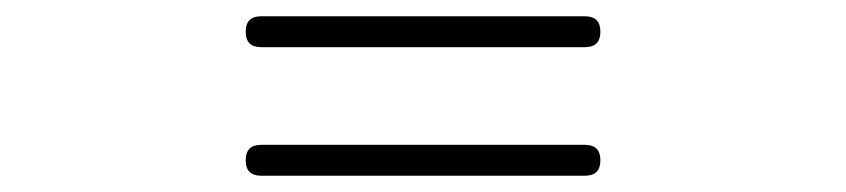

<svg xmlns="http://www.w3.org/2000/svg" viewBox="-20 -498 1040 236"><path d="M282 -459Q282 -478 301 -478H699Q718 -478 718 -459Q718 -440 699 -440H301Q282 -440 282 -459ZM282 -301Q282 -320 301 -320H699Q718 -320 718 -301Q718 -282 699 -282H301Q282 -282 282 -301Z"/></svg>

Font: Chiron GoRound TC M
Style: Regular
Weight: 500
Designer: Ryoko NISHIZUKA 西塚涼子 (kana, bopomofo & ideographs); Paul D. Hunt (Latin, Greek & Cyrillic); Sandoll Communications 산돌커뮤니
Foundry: Adobe
Version: Version 1.000;hotconv 1.1.1;makeotfexe 2.6.0